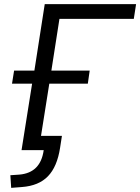

<svg xmlns="http://www.w3.org/2000/svg" viewBox="-20 -725 677 927"><path d="M34 182 30 121 74 118Q176 109 191 0H84L135 -321H38L48 -384H146L196 -705H637L626 -634H267L228 -384H413L404 -321H218L178 -69H279L270 -11Q256 80 211.5 126Q167 172 86 178Z"/></svg>

Font: Nunito Sans
Style: Italic
Weight: 400
Italic angle: -9°
Designer: Vernon Adams
Foundry: Vernon Adams
Version: Version 3.006; ttfautohint (v1.8.3)